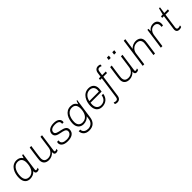

<svg xmlns="http://www.w3.org/2000/svg" viewBox="422 -2488 4435 4435"><g transform="rotate(-45 2639.0 -271.0)"><path d="M386 -55C386 -21 400 10 444 10C467 10 488 3 507 -9L513 -52C496 -43 475 -36 460 -36C447 -36 437 -43 437 -61C437 -73 499 -511 499 -511H466L442 -440H438C412 -490 359 -521 287 -521C112 -521 42 -344 42 -190C42 -50 115 10 212 10C284 10 342 -15 387 -69C386 -64 386 -60 386 -55ZM224 -36C149 -36 93 -77 93 -193C93 -316 142 -475 285 -475C361 -475 418 -428 418 -321C418 -187 368 -36 224 -36Z M1005 -76C1004 -69 1003 -62 1003 -55C1003 -21 1017 10 1061 10C1084 10 1105 3 1124 -9L1130 -52C1113 -43 1092 -36 1077 -36C1064 -36 1054 -43 1054 -61C1054 -73 1117 -511 1117 -511H1066L1022 -197C1009 -105 932 -36 842 -36C764 -36 718 -68 718 -157C718 -197 757 -457 765 -511H714C714 -511 665 -188 665 -142C665 -37 733 10 828 10C895 10 962 -22 1005 -76Z M1303 -157H1253C1249 -144 1247 -131 1247 -118C1247 -66 1288 10 1441 10C1556 10 1663 -31 1663 -155C1663 -332 1348 -248 1348 -376C1348 -393 1356 -475 1500 -475C1616 -475 1633 -424 1633 -395C1633 -382 1630 -371 1630 -369H1680C1682 -371 1684 -388 1684 -399C1684 -456 1637 -521 1506 -521C1365 -521 1296 -452 1296 -371C1296 -193 1611 -288 1611 -149C1611 -84 1551 -36 1451 -36C1356 -36 1299 -68 1299 -128C1299 -137 1300 -148 1303 -157Z M1833 22H1781C1781 96 1832 186 1968 186C2109 186 2178 103 2195 -17L2265 -511H2244L2213 -426C2184 -490 2131 -521 2053 -521C1879 -521 1806 -349 1806 -196C1806 -77 1879 -10 1978 -10C2050 -10 2115 -41 2156 -91L2144 -8C2130 91 2057 139 1975 139C1906 139 1833 106 1833 22ZM1990 -56C1914 -56 1858 -101 1858 -199C1858 -328 1910 -475 2051 -475C2125 -475 2184 -437 2184 -319C2184 -195 2134 -56 1990 -56Z M2793 -189H2743C2728 -84 2659 -36 2573 -36C2493 -36 2435 -87 2435 -192C2435 -208 2436 -224 2440 -250H2802C2809 -280 2813 -339 2813 -351C2813 -461 2741 -521 2640 -521C2461 -521 2384 -348 2384 -191C2384 -62 2455 10 2566 10C2685 10 2775 -61 2793 -189ZM2633 -475C2706 -475 2763 -433 2763 -346C2763 -336 2763 -325 2758 -296H2447C2472 -416 2547 -475 2633 -475Z M3023 -465 2947 73C2939 132 2909 140 2881 140C2866 140 2836 131 2821 124L2815 169C2830 179 2855 186 2880 186C2946 186 2987 152 2998 75L3074 -465H3193L3199 -511H3080L3095 -615C3103 -674 3133 -682 3161 -682C3176 -682 3206 -673 3221 -666L3227 -711C3212 -721 3187 -728 3162 -728C3103 -728 3055 -694 3044 -617L3029 -511H2973L2967 -465Z M3444 -720 3435 -651H3500L3509 -720ZM3620 -720 3611 -651H3676L3685 -720ZM3633 -76C3632 -69 3631 -62 3631 -55C3631 -21 3645 10 3689 10C3712 10 3733 3 3752 -9L3758 -52C3741 -43 3720 -36 3705 -36C3692 -36 3682 -43 3682 -61C3682 -73 3745 -511 3745 -511H3694L3650 -197C3637 -105 3560 -36 3470 -36C3392 -36 3346 -68 3346 -157C3346 -197 3393 -511 3393 -511H3342C3342 -511 3293 -188 3293 -142C3293 -37 3361 10 3456 10C3523 10 3590 -22 3633 -76Z M4246 0H4297C4345 -343 4346 -335 4346 -368C4346 -473 4275 -521 4180 -521C4121 -521 4049 -493 4007 -439L4046 -720H3995L3894 0H3945L3989 -314C4002 -406 4079 -475 4169 -475C4247 -475 4293 -437 4293 -354C4293 -329 4292 -328 4246 0Z M4838 -328H4885C4886 -327 4892 -361 4892 -383C4892 -459 4848 -521 4750 -521C4639 -521 4593 -435 4593 -435V-511H4559L4487 0H4538L4583 -324C4591 -379 4635 -475 4734 -475C4818 -475 4842 -418 4842 -368C4842 -360 4842 -352 4838 -328Z M5158 -7 5164 -52C5147 -45 5115 -36 5100 -36C5075 -36 5050 -42 5050 -84C5050 -90 5051 -96 5052 -103L5103 -465H5222L5229 -511H5110L5133 -674H5100L5059 -511H5003L4996 -465H5052L5001 -101C5000 -92 4999 -84 4999 -76C4999 -17 5035 10 5087 10C5112 10 5139 3 5158 -7Z"/></g></svg>

Font: Chivo Light
Style: Italic
Weight: 300
Italic angle: -8°
Designer: Hector Gatti
Foundry: Omnibus-Type
Version: Version 1.003;PS 001.003;hotconv 1.0.70;makeotf.lib2.5.58329